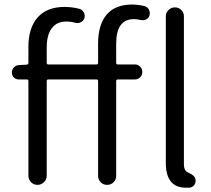

<svg xmlns="http://www.w3.org/2000/svg" viewBox="-20 -829 948 861"><path d="M413.1 -540Q419.9 -540 419.9 -546.9V-633.8Q419.9 -717.8 458 -763.2Q496.1 -808.6 572.3 -808.6Q599.6 -808.6 627.9 -801.8Q641.6 -797.9 647.9 -785.6Q654.3 -773.4 650.4 -759.8Q646.5 -747.1 634.8 -741.7Q623 -736.3 610.4 -739.3Q594.7 -743.2 580.1 -743.2Q501 -743.2 501 -632.8V-546.9Q501 -540 508.8 -540H585Q598.6 -540 608.4 -530.3Q618.2 -520.5 618.2 -506.3Q618.2 -492.2 608.4 -482.4Q598.6 -472.7 585 -472.7H508.8Q501 -472.7 501 -465.8V-40Q501 -23.4 489.3 -11.7Q477.5 0 460.4 0Q443.4 0 431.6 -11.7Q419.9 -23.4 419.9 -40V-465.8Q419.9 -472.7 413.1 -472.7H196.3Q189.5 -472.7 189.5 -465.8V-41Q189.5 -24.4 177.2 -12.2Q165 0 147.9 0Q130.9 0 119.1 -12.2Q107.4 -24.4 107.4 -41V-465.8Q107.4 -472.7 99.6 -472.7H64.5Q50.8 -472.7 42 -481.9Q33.2 -491.2 33.2 -503.9Q33.2 -516.6 42 -526.4Q50.8 -536.1 63.5 -537.1L99.6 -539.1Q107.4 -540 107.4 -546.9V-619.1Q107.4 -704.1 148.9 -751Q190.4 -797.9 269.5 -797.9Q304.7 -797.9 336.9 -789.1Q349.6 -785.2 356 -772.9Q362.3 -760.7 358.4 -747.1Q354.5 -735.4 342.8 -729.5Q331.1 -723.6 318.4 -726.6Q298.8 -732.4 276.4 -732.4Q234.4 -732.4 211.9 -702.1Q189.5 -671.9 189.5 -616.2V-546.9Q189.5 -540 196.3 -540ZM819.3 -57.6Q821.3 -56.6 828.6 -52.7Q835.9 -48.8 838.9 -47.4Q841.8 -45.9 846.2 -42Q850.6 -38.1 853 -34.2Q855.5 -30.3 856.4 -25.4Q857.4 -22.5 857.4 -18.6Q857.4 -8.8 851.6 0Q843.8 10.7 831.1 12.7Q822.3 12.7 813.5 12.7Q723.6 12.7 723.6 -98.6V-755.9Q723.6 -772.5 735.8 -784.2Q748 -795.9 764.6 -795.9Q781.2 -795.9 793 -784.2Q804.7 -772.5 804.7 -755.9V-92.8Q804.7 -65.4 819.3 -57.6Z"/></svg>

Font: Gen Jyuu Gothic Normal
Style: Regular
Weight: 300
Designer: [Source Han Sans]
Ryoko NISHIZUKA  (kana & ideographs); Paul D. Hunt (Latin, Greek & Cyrillic); Wenlong ZHANG  (bopomofo
Version: Version 1.002.20150607